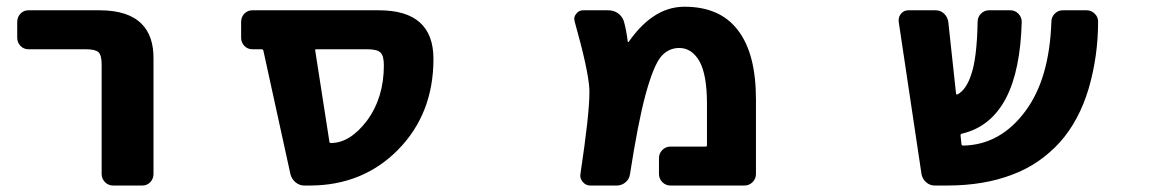

<svg xmlns="http://www.w3.org/2000/svg" viewBox="-20 -580 3540 582"><path d="M323.2 -17.6Q308.6 -17.6 298.3 -27.8Q288.1 -38.1 288.1 -52.7V-384.8Q288.1 -413.1 278.3 -421.9Q268.6 -430.7 239.3 -430.7H66.4Q51.8 -430.7 42 -440.9Q32.2 -451.2 32.2 -465.8V-513.7Q32.2 -528.3 42 -538.6Q51.8 -548.8 66.4 -548.8H282.2Q368.2 -548.8 409.2 -507.8Q446.3 -470.7 445.3 -400.4V-52.7Q445.3 -38.1 435.5 -27.8Q425.8 -17.6 411.1 -17.6Z M902.3 -17.6Q887.7 -17.6 876 -27.3Q864.3 -37.1 860.4 -51.8L778.3 -426.8Q777.3 -430.7 772.5 -430.7H745.1Q730.5 -430.7 720.7 -440.9Q710.9 -451.2 710.9 -465.8V-513.7Q710.9 -528.3 720.7 -538.6Q730.5 -548.8 745.1 -548.8H1128.9Q1293.9 -548.8 1293.9 -401.4Q1293.9 -318.4 1267.1 -249.5Q1240.2 -180.7 1187 -126.5Q1133.8 -72.3 1066.4 -44.9Q999 -17.6 918.9 -17.6ZM983.4 -146.5Q1041 -146.5 1092.8 -214.8Q1143.6 -284.2 1143.6 -381.8Q1143.6 -411.1 1133.3 -420.9Q1123 -430.7 1092.8 -430.7H938.5Q934.6 -430.7 935.5 -426.8L978.5 -150.4Q978.5 -146.5 983.4 -146.5Z M2012.7 -17.6Q1998 -17.6 1987.8 -27.8Q1977.5 -38.1 1977.5 -52.7V-100.6Q1977.5 -115.2 1987.8 -125.5Q1998 -135.7 2012.7 -135.7H2119.1Q2123 -135.7 2123 -139.6V-265.6Q2123 -354.5 2099.6 -395.5Q2076.2 -434.6 2039.1 -434.6Q2006.8 -434.6 1984.4 -409.2Q1960.9 -381.8 1936.5 -292Q1914.1 -209 1889.6 -51.8Q1887.7 -37.1 1876 -27.3Q1864.3 -17.6 1849.6 -17.6H1769.5Q1755.9 -17.6 1746.6 -28.3Q1737.3 -39.1 1739.3 -51.8Q1766.6 -233.4 1766.6 -297.9Q1766.6 -303.7 1766.6 -308.6Q1763.7 -367.2 1721.7 -515.6Q1720.7 -519.5 1720.7 -522.5Q1720.7 -531.2 1726.6 -538.1Q1734.4 -548.8 1747.1 -548.8H1824.2Q1840.8 -548.8 1853.5 -539.6Q1866.2 -530.3 1871.1 -515.6Q1878.9 -487.3 1882.8 -454.1Q1882.8 -453.1 1884.3 -452.6Q1885.7 -452.1 1885.7 -453.1Q1919.9 -502 1958 -528.3Q2002.9 -559.6 2054.7 -559.6Q2163.1 -559.6 2216.8 -488.3Q2271.5 -418 2271.5 -278.3V-52.7Q2271.5 -38.1 2261.2 -27.8Q2251 -17.6 2236.3 -17.6Z M2813.5 -17.6Q2798.8 -17.6 2787.6 -27.3Q2776.4 -37.1 2773.4 -51.8L2704.1 -514.6Q2704.1 -516.6 2704.1 -519.5Q2704.1 -529.3 2710.9 -538.1Q2719.7 -548.8 2733.4 -548.8H2816.4Q2831.1 -548.8 2841.8 -538.6Q2852.5 -528.3 2854.5 -513.7L2877.9 -296.9Q2878.9 -292 2882.8 -293.9Q2909.2 -308.6 2923.8 -353.5Q2941.4 -403.3 2943.4 -513.7Q2943.4 -528.3 2953.6 -538.6Q2963.9 -548.8 2977.5 -548.8H3043Q3056.6 -548.8 3066.9 -538.6Q3077.1 -528.3 3077.1 -513.7Q3073.2 -368.2 3030.3 -284.2Q2984.4 -195.3 2895.5 -174.8Q2891.6 -173.8 2891.6 -169.9L2894.5 -142.6Q2895.5 -138.7 2899.4 -138.7Q3012.7 -140.6 3088.9 -244.1Q3161.1 -341.8 3167 -513.7Q3167 -528.3 3177.2 -538.6Q3187.5 -548.8 3201.2 -548.8H3274.4Q3288.1 -548.8 3298.8 -538.1Q3308.6 -528.3 3308.6 -514.6Q3308.6 -410.2 3280.3 -312.5Q3251 -213.9 3192.4 -148.4Q3163.1 -116.2 3127 -91.3Q3090.8 -66.4 3048.8 -50.8Q2962.9 -17.6 2850.6 -17.6Z"/></svg>

Font: Rounded-L Mgen+ 1m bold
Style: Bold
Weight: 700
Designer: [Source Han Sans]
Ryoko NISHIZUKA  (kana & ideographs); Paul D. Hunt (Latin, Greek & Cyrillic); Wenlong ZHANG  (bopomofo
Version: Version 1.059.20150602